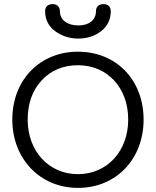

<svg xmlns="http://www.w3.org/2000/svg" viewBox="-20 -900 760 936"><path d="M362 -712C405 -712 442 -724 473 -748C504 -772 520 -805 520 -846C520 -870 502 -880 485 -880C465 -880 448 -870 448 -846C448 -802 413 -776 362 -776C309 -776 272 -802 272 -846C272 -870 254 -880 237 -880C217 -880 200 -870 200 -846C200 -805 216 -772 249 -748C282 -724 319 -712 362 -712ZM360 16C547 16 680 -125 680 -317C680 -510 547 -648 360 -648C174 -648 40 -510 40 -317C40 -126 175 16 360 16ZM360 -51C217 -51 115 -164 115 -317C115 -396 138 -460 184 -509C230 -558 289 -582 360 -582C503 -582 605 -473 605 -317C605 -164 503 -51 360 -51Z"/></svg>

Font: Dongle Light
Style: Regular
Weight: 300
Designer: Yanghee Ryu
Foundry: Yanghee Ryu
Version: Version 2.000